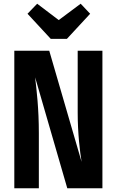

<svg xmlns="http://www.w3.org/2000/svg" viewBox="-20 -1013 627 1033"><path d="M414 -993 296 -905 180 -993 128 -939 253 -804H340L465 -939ZM531 -740H398V-407C398 -296 410 -196 419 -142L245 -740H57V0H189V-296C189 -432 177 -526 169 -597L342 0H531Z"/></svg>

Font: Glow Sans TC Compressed
Style: Bold
Weight: 700
Width: 2
Designer: Ryoko NISHIZUKA (kana, bopomofo & ideographs); Paul D. Hunt (Latin, Greek & Cyrillic); Sandoll Communications, Soo-young
Version: Version 0.93